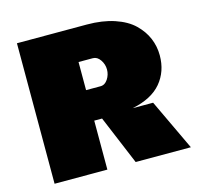

<svg xmlns="http://www.w3.org/2000/svg" viewBox="-102 -812 973 924"><g transform="rotate(-15 384.5 -350.0)"><path d="M361 -244H360H322V0H59V-700H407Q485 -700 544.5 -680Q604 -660 639 -626Q674 -592 691 -551.5Q708 -511 708 -466Q708 -386 661 -330Q614 -274 516 -254H618L738 0H463ZM322 -396H323H394Q416 -396 430.5 -418Q445 -440 445 -466Q445 -492 430 -514Q415 -536 393 -536H322Z"/></g></svg>

Font: Fivo Sans Modern ExtBlk
Style: Regular
Weight: 950
Designer: Alexander Slobzheninov
Foundry: Alexander Slobzheninov
Version: 1.0